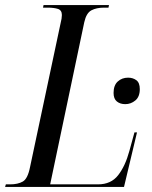

<svg xmlns="http://www.w3.org/2000/svg" viewBox="-45 -734 598 754"><path d="M-25 0 -22 -10H-5Q25 -10 44.5 -21Q64 -32 73 -78L193 -643Q198 -662 198 -675Q198 -694 182.5 -699Q167 -704 142 -704H124L126 -714H383L381 -704H363Q334 -704 314 -693.5Q294 -683 286 -647L152 -10H340Q391 -10 419 -46Q447 -82 463 -141L483 -214H493L442 0ZM447 -325Q427 -325 414 -335.5Q401 -346 401 -369Q401 -399 417.5 -414Q434 -429 458 -429Q477 -429 490.5 -419Q504 -409 504 -384Q504 -354 486.5 -339.5Q469 -325 447 -325Z"/></svg>

Font: Noto Serif Display Condensed
Style: Italic
Weight: 400
Width: 3
Italic angle: -12°
Designer: Monotype Design Team
Foundry: Monotype Imaging Inc.
Version: Version 2.009